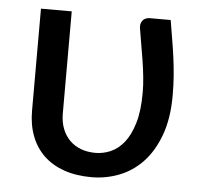

<svg xmlns="http://www.w3.org/2000/svg" viewBox="-43 -553 640 606"><g transform="rotate(5 277.0 -250.0)"><path d="M474 -508Q479 -476.5 484 -447.5Q489 -418.5 492.8 -390Q496.5 -361.5 498.8 -332.5Q501 -303.5 501 -271.5Q501 -198.5 481.5 -145.5Q462 -92.5 429.8 -58.5Q397.5 -24.5 355.5 -8.2Q313.5 8 268 8Q219.5 8 181.2 -5.2Q143 -18.5 116.8 -43.5Q90.5 -68.5 76.8 -104.2Q63 -140 63 -184.5V-508H160.5V-184.5Q160.5 -157.5 168.8 -136.2Q177 -115 192 -100Q207 -85 227.8 -77.2Q248.5 -69.5 274 -69.5Q298 -69.5 321.5 -79.5Q345 -89.5 363.8 -112.8Q382.5 -136 394.2 -174.8Q406 -213.5 406 -271.5Q406 -297 403.2 -322.5Q400.5 -348 396.5 -373.5Q392.5 -399 388 -424.2Q383.5 -449.5 379.5 -475Q378.5 -484 381 -490.5Q383.5 -497 387.5 -500.8Q391.5 -504.5 396.8 -506.2Q402 -508 407 -508Z"/></g></svg>

Font: Lato 2
Style: Regular
Weight: 500
Designer: Lukasz Dziedzic with Adam Twardoch and Botio Nikoltchev
Foundry: tyPoland Lukasz Dziedzic
Version: Version 2.015; 2015-08-06; http://www.latofonts.com/